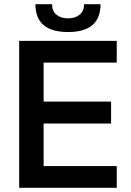

<svg xmlns="http://www.w3.org/2000/svg" viewBox="-20 -891 620 911"><path d="M71 -697H534V-594H187V-409H507V-305H187V-103H534V0H71ZM148 -871H227Q227 -838 248 -821Q269 -804 303 -804Q337 -804 358 -821.5Q379 -839 379 -871H457Q457 -739 303 -739Q148 -739 148 -871Z"/></svg>

Font: Hanken Grotesk SemiBold
Style: Regular
Weight: 600
Designer: Alfredo Marco Pradil
Foundry: Hanken Design Co.
Version: Version 3.014